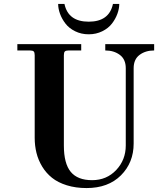

<svg xmlns="http://www.w3.org/2000/svg" viewBox="-20 -936 834 974"><path d="M68 -680H132C141.3 -680 147.7 -678.3 151 -675C154.3 -671.7 156 -665.3 156 -656V-237C156 -210.3 159 -184.8 165 -160.5C171 -136.2 180.7 -113 194 -91C207.3 -69 224 -50 244 -34C264 -18 289 -5.3 319 4C349 13.3 382.3 18 419 18C492.3 18 550.5 -3.5 593.5 -46.5C636.5 -89.5 658 -143.3 658 -208V-590C658 -620 668 -642.5 688 -657.5C708 -672.5 732.7 -680 762 -680V-712H514V-680C543.3 -680 568 -672.5 588 -657.5C608 -642.5 618 -620 618 -590V-198C618 -149.3 601.8 -107.8 569.5 -73.5C537.2 -39.2 496.3 -22 447 -22C398.3 -22 362.3 -36 339 -64C315.7 -92 304 -136.7 304 -198V-656C304 -665.3 305.7 -671.7 309 -675C312.3 -678.3 318.7 -680 328 -680H392V-712H68ZM275 -916C275 -900 278.2 -883.3 284.5 -866C290.8 -848.7 300 -832.2 312 -816.5C324 -800.8 340.3 -787.8 361 -777.5C381.7 -767.2 404.7 -762 430 -762C455.3 -762 478.3 -767.2 499 -777.5C519.7 -787.8 536 -800.8 548 -816.5C560 -832.2 569.2 -848.7 575.5 -866C581.8 -883.3 585 -900 585 -916H553C540.3 -856 499.3 -826 430 -826C360.7 -826 319.7 -856 307 -916Z"/></svg>

Font: Km Standard TT
Style: Bold
Weight: 700
Designer: Alexey Kryukov <alexios@thessalonica.org.ru>
Version: Version 2.0.2